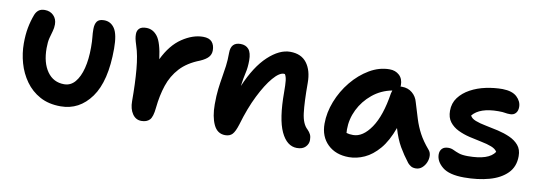

<svg xmlns="http://www.w3.org/2000/svg" viewBox="-47 -787 3022 1073"><g transform="rotate(10 1464.5 -251.0)"><path d="M319 10Q251 10 201.5 -17Q152 -44 119.5 -89.5Q87 -135 71.5 -190Q56 -245 56 -301Q56 -350 63.5 -390Q71 -430 85 -467Q92 -485 105 -495Q118 -505 140 -505Q170 -505 189.5 -485.5Q209 -466 209 -435Q209 -415 203.5 -396.5Q198 -378 192 -355Q186 -332 186 -297Q186 -214 221 -164.5Q256 -115 317 -115Q354 -115 379 -144.5Q404 -174 417 -225Q430 -276 430 -343Q430 -379 427.5 -401Q425 -423 425 -447Q425 -475 436 -490.5Q447 -506 476 -506Q514 -506 536 -473Q558 -440 558 -359Q558 -174 491.5 -82Q425 10 319 10Z M778 12Q746 12 727 -16Q708 -44 708 -88Q708 -189 701 -268Q694 -347 677 -397Q669 -422 666.5 -434.5Q664 -447 664 -461Q664 -481 676.5 -493Q689 -505 716 -505Q754 -505 779.5 -471.5Q805 -438 817 -345Q858 -430 918.5 -470.5Q979 -511 1037 -511Q1072 -511 1087.5 -493Q1103 -475 1103 -445Q1103 -423 1089 -407Q1075 -391 1043 -377Q973 -350 932.5 -306Q892 -262 872.5 -203.5Q853 -145 846 -75Q841 -22 824.5 -5Q808 12 778 12Z M1660 10Q1603 10 1569.5 -61.5Q1536 -133 1536 -285Q1536 -327 1533.5 -349.5Q1531 -372 1523 -385Q1521 -386 1517 -386Q1491 -386 1456 -345Q1421 -304 1385 -232Q1349 -160 1321 -64Q1308 -22 1293.5 -6.5Q1279 9 1253 9Q1208 9 1187 -36Q1166 -81 1166 -151Q1166 -201 1170.5 -238Q1175 -275 1180.5 -307Q1186 -339 1190.5 -372.5Q1195 -406 1195 -448Q1195 -508 1250 -508Q1280 -508 1296.5 -488.5Q1313 -469 1313 -425Q1313 -386 1305.5 -354Q1298 -322 1292 -277Q1342 -394 1406 -453.5Q1470 -513 1531 -513Q1594 -513 1625.5 -471Q1657 -429 1657 -359Q1657 -249 1664.5 -188.5Q1672 -128 1701 -102Q1713 -90 1719 -77.5Q1725 -65 1725 -46Q1725 -24 1708.5 -7Q1692 10 1660 10Z M1955 10Q1880 10 1834.5 -34Q1789 -78 1789 -151Q1789 -214 1814 -278Q1839 -342 1882.5 -395Q1926 -448 1981 -480.5Q2036 -513 2095 -513Q2128 -513 2150 -493Q2172 -473 2172 -436Q2172 -432 2171 -429Q2176 -429 2180 -429Q2214 -429 2238 -409Q2262 -389 2270 -358Q2285 -308 2298 -266.5Q2311 -225 2331 -187.5Q2351 -150 2386 -109Q2398 -96 2399 -76.5Q2400 -57 2392 -38Q2384 -19 2369 -6Q2354 7 2334 7Q2317 7 2306.5 0.5Q2296 -6 2288 -15Q2257 -55 2233.5 -95.5Q2210 -136 2192 -197Q2164 -120 2125.5 -75Q2087 -30 2043 -10Q1999 10 1955 10ZM1918 -141Q1918 -130 1919 -121Q1934 -116 1957 -116Q2012 -116 2058.5 -184Q2105 -252 2125 -382Q2127 -391 2130 -399Q2067 -387 2019 -347.5Q1971 -308 1944.5 -254Q1918 -200 1918 -141Z M2609 10Q2524 10 2485.5 -21.5Q2447 -53 2447 -93Q2447 -113 2459 -125.5Q2471 -138 2495 -138Q2511 -138 2525 -131Q2539 -124 2558 -117.5Q2577 -111 2609 -111Q2728 -111 2761 -162Q2752 -178 2727.5 -187.5Q2703 -197 2669.5 -203.5Q2636 -210 2600.5 -218.5Q2565 -227 2535 -241.5Q2505 -256 2486 -280.5Q2467 -305 2467 -344Q2467 -387 2491 -419Q2515 -451 2554.5 -472.5Q2594 -494 2641.5 -504Q2689 -514 2736 -514Q2791 -513 2817.5 -488Q2844 -463 2844 -431Q2844 -409 2832.5 -396Q2821 -383 2801 -383Q2783 -383 2771.5 -385.5Q2760 -388 2734 -388Q2629 -388 2588 -338Q2595 -322 2619.5 -312.5Q2644 -303 2678.5 -296.5Q2713 -290 2749.5 -281.5Q2786 -273 2817.5 -259Q2849 -245 2869 -221.5Q2889 -198 2889 -160Q2889 -100 2851.5 -62.5Q2814 -25 2750.5 -7.5Q2687 10 2609 10Z"/></g></svg>

Font: Shantell Sans Normal
Style: Regular
Weight: 600
Designer: Stephen Nixon, Anya Danilova, Shantell Martin
Foundry: Arrow Type
Version: Version 1.009;[a7da0bfa3]